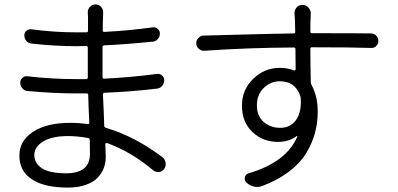

<svg xmlns="http://www.w3.org/2000/svg" viewBox="-20 -808 1796 866"><path d="M385.7 -114.3Q385.7 -122.1 385.3 -143.1Q384.8 -164.1 384.8 -176.8Q384.8 -183.6 377.9 -185.5Q329.1 -194.3 287.1 -194.3Q214.8 -194.3 174.8 -169.9Q134.8 -145.5 134.8 -109.4Q134.8 -71.3 169.4 -48.8Q204.1 -26.4 278.3 -26.4Q385.7 -26.4 385.7 -114.3ZM711.9 -99.6Q723.6 -90.8 726.6 -75.2Q727.5 -71.3 727.5 -68.4Q727.5 -56.6 720.7 -45.9Q711.9 -34.2 697.8 -32.2Q683.6 -30.3 671.9 -39.1Q571.3 -124 461.9 -163.1Q459 -163.1 457 -161.6Q455.1 -160.2 455.1 -157.2Q457 -112.3 457 -99.6Q457 -73.2 448.2 -50.3Q439.5 -27.3 420.4 -6.8Q401.4 13.7 366.7 25.9Q332 38.1 286.1 38.1Q180.7 38.1 124 1Q67.4 -36.1 67.4 -106.4Q67.4 -172.9 128.9 -213.4Q190.4 -253.9 295.9 -253.9Q339.8 -253.9 376 -248Q378.9 -248 380.9 -250Q382.8 -252 382.8 -253.9Q378.9 -333 377.9 -379.9Q377.9 -386.7 370.1 -386.7H321.3Q222.7 -386.7 104.5 -397.5Q89.8 -398.4 80.6 -409.7Q71.3 -420.9 71.3 -434.6Q71.3 -448.2 81.1 -457Q90.8 -465.8 104.5 -463.9Q213.9 -451.2 322.3 -451.2H368.2Q376 -451.2 376 -458V-469.7V-593.8Q376 -600.6 368.2 -600.6Q354.5 -599.6 326.2 -599.6Q230.5 -599.6 123 -611.3Q108.4 -612.3 99.1 -623Q89.8 -633.8 89.8 -648.4Q89.8 -661.1 99.6 -669.4Q109.4 -677.7 122.1 -675.8Q224.6 -662.1 325.2 -662.1H369.1Q377 -662.1 377 -668.9V-730.5Q377 -738.3 376 -750Q375 -765.6 385.3 -776.9Q395.5 -788.1 410.6 -788.1Q425.8 -788.1 436 -776.9Q446.3 -765.6 445.3 -750Q444.3 -737.3 444.3 -722.7Q444.3 -718.8 443.8 -701.2Q443.4 -683.6 443.4 -670.9Q442.4 -664.1 450.2 -664.1Q563.5 -669.9 668 -684.6Q680.7 -686.5 690.9 -678.2Q701.2 -669.9 701.2 -656.2Q701.2 -642.6 691.9 -631.8Q682.6 -621.1 668.9 -620.1Q541 -607.4 450.2 -603.5Q442.4 -602.5 442.4 -595.7V-469.7V-460Q442.4 -453.1 450.2 -453.1Q570.3 -459 687.5 -474.6Q700.2 -476.6 710.4 -467.8Q720.7 -459 720.7 -446.3Q720.7 -431.6 710.9 -420.4Q701.2 -409.2 687.5 -408.2Q573.2 -394.5 451.2 -389.6Q444.3 -388.7 444.3 -381.8Q445.3 -354.5 447.8 -305.7Q450.2 -256.8 450.2 -240.2Q451.2 -233.4 458 -231.4Q586.9 -193.4 711.9 -99.6Z M1244.1 -231.4Q1289.1 -231.4 1314.5 -265.6Q1336.9 -295.9 1336.9 -349.6Q1336.9 -357.4 1336.4 -364.7Q1335.9 -372.1 1333 -378.9Q1309.6 -441.4 1242.2 -441.4Q1200.2 -441.4 1169.4 -411.1Q1138.7 -380.9 1138.7 -333Q1138.7 -285.2 1168.9 -258.3Q1199.2 -231.4 1244.1 -231.4ZM1399.4 -594.7H1386.7Q1379.9 -594.7 1379.9 -587.9Q1379.9 -518.6 1381.8 -437.5Q1381.8 -430.7 1385.7 -423.8Q1413.1 -373 1413.1 -304.7Q1413.1 -254.9 1400.9 -209Q1388.7 -163.1 1361.3 -117.7Q1334 -72.3 1283.2 -33.7Q1232.4 4.9 1162.1 31.2Q1151.4 35.2 1139.6 35.2Q1131.8 35.2 1124 33.2Q1105.5 29.3 1090.8 14.6Q1081.1 4.9 1084.5 -8.8Q1087.9 -22.5 1101.6 -26.4Q1271.5 -76.2 1321.3 -192.4Q1321.3 -193.4 1320.3 -194.3Q1319.3 -195.3 1318.4 -194.3Q1284.2 -168 1233.4 -168Q1166 -168 1118.7 -212.4Q1071.3 -256.8 1071.3 -332Q1071.3 -403.3 1122.1 -452.6Q1172.9 -502 1242.2 -502Q1277.3 -502 1306.6 -490.2Q1309.6 -490.2 1311.5 -491.7Q1313.5 -493.2 1313.5 -495.1L1312.5 -586.9Q1312.5 -593.8 1305.7 -593.8Q1099.6 -592.8 901.4 -579.1Q887.7 -578.1 877 -587.9Q865.2 -597.7 865.2 -613.3Q865.2 -627 875 -636.7Q884.8 -647.5 899.4 -647.5Q908.2 -647.5 1065.9 -651.9Q1223.6 -656.2 1304.7 -657.2Q1311.5 -657.2 1311.5 -664.1Q1311.5 -673.8 1311 -688.5Q1310.5 -703.1 1310.5 -712.4Q1310.5 -721.7 1309.6 -727.5Q1309.6 -735.4 1308.6 -745.1Q1306.6 -761.7 1317.4 -773.9Q1328.1 -786.1 1343.8 -786.1Q1360.4 -786.1 1371.1 -773.4Q1381.8 -762.7 1381.8 -748L1380.9 -728.5Q1379.9 -711.9 1379.9 -665Q1379.9 -658.2 1386.7 -658.2H1400.4Q1596.7 -658.2 1653.3 -657.2Q1667 -657.2 1676.8 -647.5Q1686.5 -637.7 1686.5 -623Q1686.5 -609.4 1676.8 -600.1Q1667 -590.8 1653.3 -591.8Q1563.5 -594.7 1399.4 -594.7Z"/></svg>

Font: Gen Jyuu Gothic P Normal
Style: Regular
Weight: 300
Designer: [Source Han Sans]
Ryoko NISHIZUKA  (kana & ideographs); Paul D. Hunt (Latin, Greek & Cyrillic); Wenlong ZHANG  (bopomofo
Version: Version 1.002.20150607